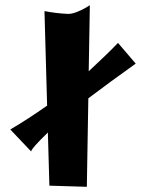

<svg xmlns="http://www.w3.org/2000/svg" viewBox="-20 -716 567 746"><path d="M438.5 -549.3 507.3 -468.8Q407.7 -397.9 323.2 -334L317.4 9.8L171.9 5.4L166 -201.2Q100.1 -137.2 101.1 -127.4L20 -212.9Q89.8 -253.9 163.1 -305.7L152.8 -672.9Q197.8 -664.1 242.2 -662.1Q257.3 -661.1 279.1 -669.7Q300.8 -678.2 314.9 -687L329.1 -695.8L324.7 -439Q399.9 -508.8 438.5 -549.3Z"/></svg>

Font: Some Time Later
Style: Regular
Weight: 400
Version: Version 003.300